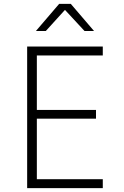

<svg xmlns="http://www.w3.org/2000/svg" viewBox="-20 -970 640 990"><path d="M120 0V-730H510V-684H170V-403H475V-358H170V-46H510V0ZM165 -810 285 -950H345L465 -810H416L315 -919L216 -810Z"/></svg>

Font: JetBrains Mono NL Thin
Style: Regular
Weight: 100
Monospace: yes
Designer: Philipp Nurullin, Konstantin Bulenkov
Foundry: JetBrains
Version: Version 2.305; ttfautohint (v1.8.4.7-5d5b)